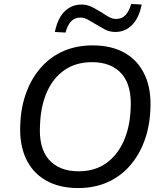

<svg xmlns="http://www.w3.org/2000/svg" viewBox="-20 -944 830 973"><path d="M375 9Q280 9 212 -30Q144 -69 110.5 -142.5Q77 -216 83 -319Q87 -406 114.5 -478.5Q142 -551 189.5 -604Q237 -657 302.5 -685.5Q368 -714 449 -714Q546 -714 613 -675.5Q680 -637 714 -563.5Q748 -490 742 -387Q738 -299 710.5 -226.5Q683 -154 635.5 -101Q588 -48 522.5 -19.5Q457 9 375 9ZM378 -76Q459 -76 516 -115.5Q573 -155 605.5 -226Q638 -297 642 -391Q649 -510 597 -569.5Q545 -629 446 -629Q366 -629 308.5 -590Q251 -551 219 -480.5Q187 -410 183 -315Q175 -195 227.5 -135.5Q280 -76 378 -76ZM312 -779 258 -782Q267 -827 285.5 -858Q304 -889 331.5 -905Q359 -921 393 -921Q422 -921 447 -908Q472 -895 495 -881Q514 -868 532 -858Q550 -848 568 -848Q598 -848 616 -867.5Q634 -887 645 -924L698 -921Q685 -854 650 -818Q615 -782 564 -782Q535 -782 510 -795.5Q485 -809 462 -823Q443 -835 424.5 -845Q406 -855 388 -855Q359 -855 340.5 -836Q322 -817 312 -779Z"/></svg>

Font: Nunito Sans 10pt Medium
Style: Italic
Weight: 500
Italic angle: -9°
Designer: Vernon Adams
Foundry: Vernon Adams
Version: Version 3.101;gftools[0.9.27]